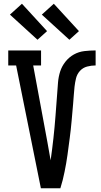

<svg xmlns="http://www.w3.org/2000/svg" viewBox="-20 -1004 540 1024"><path d="M198 0 66 -655H24V-735H199V-655H157L233 -245Q237 -221 241.5 -197Q246 -173 250 -149Q254 -179 258 -208.5Q262 -238 265 -267.5Q268 -297 271 -326.5Q274 -356 276 -386Q278 -416 280.5 -445.5Q283 -475 285 -505Q287 -535 289.5 -565Q292 -595 301 -623Q310 -651 329 -675Q348 -699 374 -713.5Q400 -728 430 -731.5Q460 -735 490 -735V-655Q467 -655 444.5 -649Q422 -643 406.5 -626Q391 -609 385.5 -586.5Q380 -564 377.5 -541.5Q375 -519 373.5 -496Q372 -473 370 -450.5Q368 -428 366 -405Q364 -382 362 -359.5Q360 -337 357.5 -314Q355 -291 352 -268.5Q349 -246 346 -223.5Q343 -201 340 -178.5Q337 -156 333 -133.5Q329 -111 324.5 -88.5Q320 -66 314.5 -44Q309 -22 302 0ZM350 -792 203 -926 267 -984 401 -838ZM180 -792 33 -926 97 -984 231 -838Z"/></svg>

Font: Iosevka Slab Medium
Style: Regular
Weight: 500
Monospace: yes
Designer: Belleve Invis
Foundry: Belleve Invis
Version: Version 11.1.1; ttfautohint (v1.8.3)